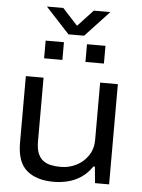

<svg xmlns="http://www.w3.org/2000/svg" viewBox="-60 -945 743 1004"><g transform="rotate(5 311.5 -443.0)"><path d="M259 12Q169 12 118 -31.5Q67 -75 67 -177V-526H160V-192Q160 -154 169.5 -130Q179 -106 196.5 -92.5Q214 -79 238 -74Q262 -69 290 -69Q333 -69 371 -88Q409 -107 433 -142.5Q457 -178 457 -226V-526H550V0H476L468 -86H460Q435 -49 402.5 -27.5Q370 -6 333.5 3Q297 12 259 12ZM154 -627V-720H250V-627ZM371 -627V-720H468V-627ZM145 -898H231L333 -787H288L391 -898H478L352 -763H270Z"/></g></svg>

Font: Archivo SemiExpanded
Style: Regular
Weight: 400
Width: 6
Designer: Hector Gatti
Foundry: Omnibus-Type
Version: Version 2.001